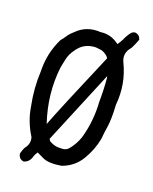

<svg xmlns="http://www.w3.org/2000/svg" viewBox="-154 -877 809 1013"><g transform="rotate(20 250.0 -370.5)"><path d="M406.2 -781.2Q408.7 -784.2 411.9 -786.1Q415 -788.1 418.7 -789.3Q422.4 -790.5 426.3 -791H426.8H427.7Q451.7 -787.6 458.5 -764.2L459.5 -762.7L458.5 -760.7Q448.7 -733.9 436 -709L435.5 -708.5L435.1 -708Q399.4 -667 421.4 -621.6Q472.7 -516.1 460.9 -397.5Q463.4 -360.4 462.9 -329.6Q462.4 -298.8 459 -274.4Q457.5 -265.1 456.3 -256.6Q455.1 -248 454.1 -240.5Q453.1 -232.9 452.4 -226.1Q451.7 -219.2 451.2 -213.6Q450.7 -208 450.2 -203.6V-203.1Q438 -138.7 403.8 -81.1Q369.1 -22.5 304.7 1.5L304.2 2H303.7Q231.4 15.1 195.8 -2.9Q168.9 -16.1 159.2 -20.5Q150.4 -8.8 145.5 5.4Q136.7 41 106 49.8H105H103.5Q95.2 48.3 88.9 44.2Q82.5 40 78.6 33.4Q74.7 26.9 73.2 18.6V17.6V16.1Q75.2 7.8 78.1 -0.5Q81.1 -8.8 84.5 -17.1L85 -17.6L85.4 -18.6Q112.3 -51.8 100.1 -86.4Q78.1 -121.1 63.7 -158.7Q49.3 -196.3 43 -237.3Q23.4 -332.5 28.3 -428.7Q25.4 -530.8 69.8 -619.6L70.3 -620.6L71.3 -621.1Q79.6 -629.9 89.4 -645Q92.8 -650.9 97.4 -656.7Q102.1 -662.6 107.7 -668.5Q113.3 -674.3 120.1 -680.2Q174.3 -736.3 252.9 -730.5Q278.8 -734.4 302.5 -729Q326.2 -723.6 348.1 -709L358.9 -701.7Q370.1 -717.3 378.4 -733.9Q388.7 -758.8 405.8 -780.8V-781.2ZM291.5 -642.6 257.8 -646.5Q224.1 -645.5 198.7 -631.3Q173.3 -617.2 155.3 -589.4Q145.5 -576.2 138.9 -561.8Q132.3 -547.4 128.9 -531.7Q126.5 -520.5 124 -508.3Q121.6 -496.1 119.1 -484.4Q100.6 -331.5 152.3 -177.7Q190.4 -278.3 333.5 -612.8Q321.3 -632.3 291.5 -642.6ZM368.2 -515.6 365.7 -523.9 193.8 -109.9 199.7 -99.6Q231.9 -78.6 272 -83H272.5Q292.5 -83 306.2 -96.7Q317.9 -109.9 326.9 -124.3Q335.9 -138.7 343 -154.1Q350.1 -169.4 354.5 -186Q379.9 -281.7 373 -382.3V-382.8Q374 -449.7 368.2 -515.6Z"/></g></svg>

Font: NaikaiFont
Style: SemiBold
Weight: 600
Version: Version 1.89